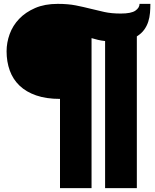

<svg xmlns="http://www.w3.org/2000/svg" viewBox="-20 -812 799 992"><path d="M523 160V-600Q503 -602 486.5 -606Q470 -610 453 -615V160H290V-301Q219 -301 167 -319Q115 -337 81 -369.5Q47 -402 30.5 -447.5Q14 -493 14 -547Q14 -592 30 -636Q46 -680 79 -714.5Q112 -749 161.5 -770.5Q211 -792 278 -792Q332 -792 372 -784Q412 -776 447.5 -767Q483 -758 519.5 -750Q556 -742 604 -742Q658 -742 679.5 -757Q701 -772 701 -792H757Q757 -769 755 -745.5Q753 -722 746 -700Q739 -678 725 -658.5Q711 -639 687 -624V160Z"/></svg>

Font: Alfa Slab One
Style: Regular
Weight: 400
Designer: JM Sole
Foundry: JM Sole
Version: Version 1.001